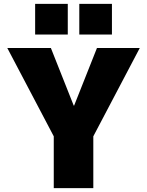

<svg xmlns="http://www.w3.org/2000/svg" viewBox="-20 -980 766 1000"><path d="M393 -800V-960H563V-800ZM163 -800V-960H333V-800ZM364 -430H366L485 -730H708L466 -270V0H260V-270L18 -730H245Z"/></svg>

Font: M PLUS 1p Black
Style: Regular
Weight: 900
Version: Version 1.061